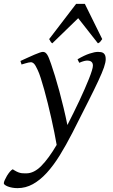

<svg xmlns="http://www.w3.org/2000/svg" viewBox="-108 -724 581 988"><path d="M436 -419.9Q436 -403.3 427 -377.2Q418 -351.1 397.7 -307.4Q377.4 -263.7 344.5 -198.7Q311.5 -133.8 264.2 -40Q231.4 23.9 199 76.2Q166.5 128.4 132.3 165.8Q98.1 203.1 61 223.6Q23.9 244.1 -17.6 244.1Q-32.2 244.1 -45.2 241.7Q-58.1 239.3 -67.6 235.6Q-77.1 231.9 -82.8 227.5Q-88.4 223.1 -88.4 219.2Q-88.4 213.4 -83.7 202.9Q-79.1 192.4 -72.3 180.9Q-65.4 169.4 -57.4 159.9Q-49.3 150.4 -42.5 147Q-30.8 154.8 -21.7 159.2Q-12.7 163.6 -4.9 165.5Q2.9 167.5 10.7 167.7Q18.6 168 27.3 168Q66.9 168 104.7 129.6Q142.6 91.3 183.6 21.5Q178.7 -6.8 171.6 -42.5Q164.6 -78.1 156 -115.7Q147.5 -153.3 138.2 -191.2Q128.9 -229 119.6 -262.2Q110.4 -295.4 101.8 -322Q93.3 -348.6 85.9 -363.8Q74.7 -388.7 66.9 -396.2Q59.1 -403.8 50.8 -403.8Q46.4 -403.8 38.3 -402.1Q30.3 -400.4 22.5 -397.9Q13.2 -395.5 2.9 -392.1L-2.9 -410.2Q17.6 -419.4 36.1 -428Q54.7 -436.5 69.6 -442.9Q84.5 -449.2 95.7 -453.1Q106.9 -457 112.8 -457Q119.6 -457 124.8 -453.6Q129.9 -450.2 134.8 -442.9Q139.6 -435.5 144.3 -423.6Q148.9 -411.6 154.8 -395Q164.1 -368.7 175 -332.8Q186 -296.9 197.3 -255.4Q208.5 -213.9 219.2 -169.2Q230 -124.5 238.8 -80.6Q254.4 -111.3 270.3 -143.3Q286.1 -175.3 300.8 -206.5Q315.4 -237.8 327.9 -266.4Q340.3 -294.9 349.9 -318.8Q359.4 -342.8 364.7 -360.1Q370.1 -377.4 370.1 -386.2Q370.1 -410.6 344.2 -412.1Q328.6 -413.6 299.8 -400.9L291 -418.9Q326.2 -439.5 352.8 -448.2Q379.4 -457 396 -457Q404.3 -457 411.6 -455.8Q418.9 -454.6 424.3 -450.7Q429.7 -446.8 432.9 -439.5Q436 -432.1 436 -419.9ZM418 -522.9Q411.1 -513.2 407.5 -508.8Q403.8 -504.4 396 -501L294.4 -630.4L161.1 -501Q156.7 -503.9 153.3 -508.5Q149.9 -513.2 145 -522.9L283.7 -704.1H328.6Z"/></svg>

Font: Gentium Plus APac
Style: Italic
Weight: 400
Italic angle: -8°
Designer: J. Victor Gaultney, Annie Olsen, Iska Routamaa, Becca Hirsbrunner
Foundry: SIL International
Version: Version 5.000